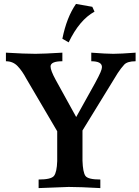

<svg xmlns="http://www.w3.org/2000/svg" viewBox="-20 -963 714 983"><path d="M493.7 0Q388.2 -5.9 331.5 -5.9Q314.5 -5.9 177.7 0V-43.9Q242.2 -43.9 256.6 -62.7Q271 -81.5 272.9 -138.2V-291L114.3 -561Q94.2 -599.1 70.3 -624.3Q46.4 -649.4 10.3 -649.4V-693.4Q106.9 -687.5 161.6 -687.5Q201.7 -687.5 299.3 -693.4V-649.4Q238.8 -649.4 238.8 -622.6Q238.8 -602.5 265.1 -554.2L370.1 -363.8Q446.8 -500.5 467 -538.1Q487.3 -575.7 494.6 -593Q502 -610.4 502 -619.6Q502 -649.4 447.3 -649.4V-693.4Q524.9 -687.5 560.1 -687.5Q596.7 -687.5 674.3 -693.4V-649.4Q631.8 -649.4 615.7 -631.8Q599.6 -614.3 582.5 -588.4Q570.3 -569.3 402.3 -294.9V-140.1Q404.3 -81.5 417.2 -62.7Q430.2 -43.9 493.7 -43.9ZM331.5 -746.1 299.3 -764.6Q321.3 -874.5 369.1 -942.9L452.6 -928.2L463.9 -903.3Q386.7 -861.3 331.5 -746.1Z"/></svg>

Font: Kelvinch
Style: Bold
Weight: 700
Designer: Paul James Miller
Foundry: High-Logic / Made with FontCreator
Version: Version 3.501;March 28, 2021;FontCreator 13.0.0.2683 64-bit